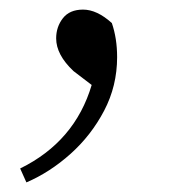

<svg xmlns="http://www.w3.org/2000/svg" viewBox="-20 -141 366 400"><path d="M171 36 133 7Q97 -27 97 -61Q97 -85 111 -103Q125 -121 153 -121Q182 -121 213 -93Q224 -61 224 -22Q224 38 197 89.5Q170 141 127 179.5Q84 218 35 239L22 210Q136 154 171 36Z"/></svg>

Font: Han-Nom Khai
Style: Regular
Weight: 400
Version: Version 1.200;June 22, 2023;FontCreator 14.0.0.2814 64-bit